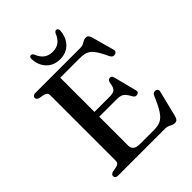

<svg xmlns="http://www.w3.org/2000/svg" viewBox="-251 -1005 1149 1149"><g transform="rotate(-45 323.5 -430.0)"><path d="M205.5 -369.5H379Q410 -369.5 422.2 -381.2Q434.5 -393 439 -427.5Q441 -437.5 445.8 -442.8Q450.5 -448 458.5 -449Q474.5 -451 479.5 -431L516.5 -287.5Q519.5 -277 516.8 -270.8Q514 -264.5 505 -262Q497 -259.5 489.8 -262.2Q482.5 -265 478 -273Q465.5 -296.5 454.8 -308.5Q444 -320.5 430.5 -324.8Q417 -329 397 -329H205.5ZM56.5 -682Q56.5 -690.5 62.5 -695.2Q68.5 -700 81 -700H461Q477 -700 487 -705.5Q497 -711 506 -716Q515 -721 526.5 -721Q538.5 -721 544.8 -714.5Q551 -708 555.5 -693L594 -553Q597 -543 593.8 -536.2Q590.5 -529.5 581.5 -526.5Q571 -523.5 562.8 -527.5Q554.5 -531.5 549.5 -542Q532 -580 517.5 -603.2Q503 -626.5 488 -638.8Q473 -651 454.8 -655Q436.5 -659 412 -659H250V-85Q250 -63 263.8 -52Q277.5 -41 306 -41H426.5Q459 -41 481.8 -51.5Q504.5 -62 525.2 -93.2Q546 -124.5 572 -186.5Q576 -196 582.8 -199.5Q589.5 -203 598 -202Q608 -200.5 612.5 -193.2Q617 -186 613.5 -174.5L573 -10.5Q569 4.5 562.2 11.5Q555.5 18.5 542.5 18.5Q532.5 18.5 523.5 14Q514.5 9.5 504 4.8Q493.5 0 478.5 0H81Q68.5 0 62.5 -5Q56.5 -10 56.5 -18Q56.5 -33.5 75.5 -38.5L108.5 -44.5Q120.5 -47.5 127 -54.2Q133.5 -61 133.5 -71.5V-628.5Q133.5 -639 127 -645.8Q120.5 -652.5 108.5 -655.5L75.5 -661.5Q56.5 -666.5 56.5 -682ZM328.5 -800Q360.5 -800 382.5 -816Q404.5 -832 418 -866.5Q422 -873 426 -876Q430 -879 434.5 -879Q441.5 -879 445.8 -873.5Q450 -868 449.5 -858.5Q445.5 -803 412.8 -770Q380 -737 328.5 -737Q276.5 -737 243.5 -770Q210.5 -803 207.5 -858.5Q206.5 -868 210.5 -873.5Q214.5 -879 221.5 -879Q226.5 -879 230.2 -876Q234 -873 238 -866.5Q252 -831.5 274.2 -815.8Q296.5 -800 328.5 -800Z"/></g></svg>

Font: Fraunces 11pt
Style: Regular
Weight: 400
Version: Version 1.000;[b76b70a41]